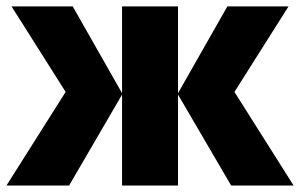

<svg xmlns="http://www.w3.org/2000/svg" viewBox="-22 -573 927 593"><path d="M869.1 -553.2 702.1 -289.1 884.8 0H691.9L527.8 -280.8V0H355V-280.8L191.4 0H-2L180.7 -289.1L13.7 -553.2H202.6L355 -285.2V-553.2H527.8V-285.2L680.2 -553.2Z"/></svg>

Font: Open Sans SemiCondensed ExtraBold
Style: Regular
Weight: 800
Width: 4
Designer: Monotype Design Team
Foundry: Monotype Imaging Inc.
Version: Version 3.000